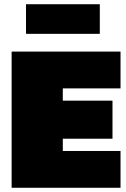

<svg xmlns="http://www.w3.org/2000/svg" viewBox="-20 -888 595 908"><path d="M103 -728V-868H452V-728ZM35 0V-644H550V-470H277V-412H512V-232H277V-174H550V0Z"/></svg>

Font: Boz Display
Style: Regular
Weight: 900
Version: Version 2.000; ttfautohint (v1.8.3)